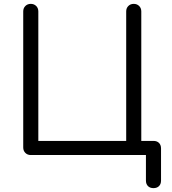

<svg xmlns="http://www.w3.org/2000/svg" viewBox="-20 -801 887 992"><path d="M773 171Q755 171 744.5 160.5Q734 150 734 132V0H139Q122 0 111 -11Q100 -22 100 -39V-742Q100 -759 111 -770Q122 -781 139 -781Q156 -781 167 -770Q178 -759 178 -742V-73H632V-742Q632 -759 643 -770Q654 -781 671 -781Q688 -781 699 -770Q710 -759 710 -742V-73H773Q791 -73 801.5 -62.5Q812 -52 812 -34V132Q812 150 801.5 160.5Q791 171 773 171Z"/></svg>

Font: Comfortaa
Style: Regular
Weight: 400
Designer: Johan Aakerlund
Foundry: Johan Aakerlund
Version: Version 3.104; ttfautohint (v1.8.1.43-b0c9)